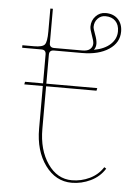

<svg xmlns="http://www.w3.org/2000/svg" viewBox="-50 -700 515 741"><g transform="rotate(5 207.5 -330.0)"><path d="M296.4 -516.1Q337.9 -523.9 360.4 -545.2Q382.8 -566.4 382.8 -595.2Q382.8 -620.6 368.7 -635Q354.5 -649.4 329.6 -649.4Q312 -649.4 299.8 -636.5Q287.6 -623.5 287.6 -604.5Q287.6 -597.7 295.9 -575.9Q304.2 -554.2 304.2 -540Q304.2 -526.4 296.4 -516.1ZM143.1 -500Q125 -500 125 -482.4V-370.1H322.3L320.3 -359.9H125V-194.8Q125 -113.3 161.9 -60.3Q198.7 -7.3 255.4 -7.3Q291.5 -7.3 324.2 -22.9Q356.9 -38.6 376 -68.4L383.8 -63.5Q363.8 -31.2 328.6 -14.4Q293.5 2.4 255.4 2.4Q193.4 2.4 152.8 -53.2Q112.3 -108.9 112.3 -194.8V-359.9H40.5L42.5 -370.1H112.3V-482.4Q112.3 -500 94.7 -500H20V-509.8H64.9Q97.7 -509.8 106.4 -520.5Q115.2 -531.2 115.2 -571.3V-660.2H125V-526.9Q125 -509.8 143.1 -509.8H252Q272.9 -509.8 282.5 -518.6Q292 -527.3 292 -540Q292 -549.8 283.7 -571.8Q275.4 -593.8 275.4 -604.5Q275.4 -628.4 291.3 -645Q307.1 -661.6 329.6 -661.6Q359.4 -661.6 377.2 -643.6Q395 -625.5 395 -595.2Q395 -552.2 355.7 -526.1Q316.4 -500 252 -500Z"/></g></svg>

Font: ZnikomitNo24
Style: Thin
Weight: 300
Designer: gluk
Foundry: gluk
Version: Version 0.55